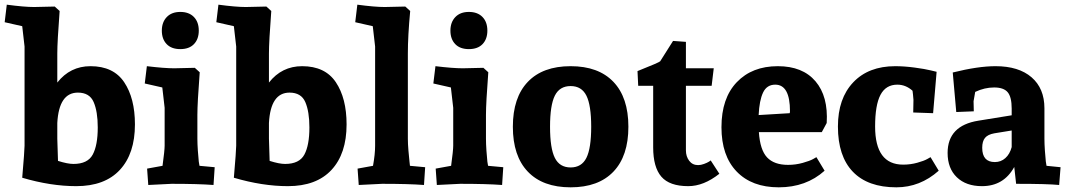

<svg xmlns="http://www.w3.org/2000/svg" viewBox="-29 -786 4567 821"><path d="M-9 -691 0 -766Q75 -756 117 -756L205 -758L226 -739Q216 -607 216 -557V-433Q271 -503 358 -503Q456 -503 502 -434.5Q548 -366 548 -254Q548 -129 483.5 -59.5Q419 10 297 10Q188 10 66 -26Q76 -143 76 -163V-587L66 -674ZM304 -390Q223 -390 216 -260V-193Q216 -176 219 -98Q260 -85 285 -85Q346 -85 367.5 -125Q389 -165 389 -241Q389 -309 371.5 -349.5Q354 -390 304 -390Z M889 -71 884 5Q818 0 705 0L605 5L600 -65L666 -77Q675 -143 675 -163V-325L665 -412L590 -429L599 -503Q674 -494 716 -494L804 -496L825 -477Q815 -345 815 -295V-193Q815 -171 817 -142Q819 -113 821 -95L824 -77ZM821 -655Q821 -619 800.5 -597.5Q780 -576 742 -576Q704 -576 683.5 -597.5Q663 -619 663 -655Q663 -691 684 -713Q705 -735 742 -735Q779 -735 800 -713.5Q821 -692 821 -655Z M896 -691 905 -766Q980 -756 1022 -756L1110 -758L1131 -739Q1121 -607 1121 -557V-433Q1176 -503 1263 -503Q1361 -503 1407 -434.5Q1453 -366 1453 -254Q1453 -129 1388.5 -59.5Q1324 10 1202 10Q1093 10 971 -26Q981 -143 981 -163V-587L971 -674ZM1209 -390Q1128 -390 1121 -260V-193Q1121 -176 1124 -98Q1165 -85 1190 -85Q1251 -85 1272.5 -125Q1294 -165 1294 -241Q1294 -309 1276.5 -349.5Q1259 -390 1209 -390Z M1490 -691 1499 -766Q1574 -756 1616 -756L1704 -758L1725 -739Q1715 -632 1715 -557V-193Q1715 -171 1717.5 -142Q1720 -113 1722 -95L1724 -77L1789 -71L1784 5Q1718 0 1605 0L1505 5L1500 -65L1566 -77Q1575 -126 1575 -163V-587L1565 -674Z M2123 -71 2118 5Q2052 0 1939 0L1839 5L1834 -65L1900 -77Q1909 -143 1909 -163V-325L1899 -412L1824 -429L1833 -503Q1908 -494 1950 -494L2038 -496L2059 -477Q2049 -345 2049 -295V-193Q2049 -171 2051 -142Q2053 -113 2055 -95L2058 -77ZM2055 -655Q2055 -619 2034.5 -597.5Q2014 -576 1976 -576Q1938 -576 1917.5 -597.5Q1897 -619 1897 -655Q1897 -691 1918 -713Q1939 -735 1976 -735Q2013 -735 2034 -713.5Q2055 -692 2055 -655Z M2594 -436Q2658 -369 2658 -244Q2658 -119 2594 -52Q2530 15 2411 15Q2292 15 2228 -52Q2164 -119 2164 -244Q2164 -369 2228 -436Q2292 -503 2411 -503Q2530 -503 2594 -436ZM2478.5 -111Q2499 -152 2499 -244Q2499 -336 2478.5 -377Q2458 -418 2411 -418Q2364 -418 2343.5 -377Q2323 -336 2323 -244Q2323 -152 2343.5 -111Q2364 -70 2411 -70Q2458 -70 2478.5 -111Z M3010 -100 3047 -43Q2980 10 2914 10Q2834 10 2799 -30.5Q2764 -71 2764 -156V-419H2700L2697 -482Q2790 -519 2794 -524L2849 -611L2904 -607V-494H3023L3014 -419H2904V-143Q2904 -117 2918 -98.5Q2932 -80 2956 -80Q2968 -80 2981.5 -85Q2995 -90 3003 -95Z M3297 -503Q3403 -503 3458 -438.5Q3513 -374 3506 -260L3485 -221H3216Q3221 -145 3251 -113Q3281 -81 3341 -81Q3373 -81 3403.5 -89.5Q3434 -98 3448 -106L3462 -114L3497 -56Q3418 15 3301 15Q3186 15 3121 -52.5Q3056 -120 3056 -242Q3056 -366 3121.5 -434.5Q3187 -503 3297 -503ZM3286 -424Q3250 -424 3234 -390.5Q3218 -357 3215 -294L3348 -302Q3349 -308 3349 -310Q3349 -424 3286 -424Z M3799 -503Q3838 -503 3882.5 -497Q3927 -491 3951 -485L3976 -479L3961 -302L3876 -305L3877 -359Q3875 -385 3873 -398Q3844 -424 3808 -424Q3759 -424 3736 -380.5Q3713 -337 3713 -245Q3713 -82 3833 -82Q3864 -82 3893 -90Q3922 -98 3936 -106L3950 -114L3985 -56Q3905 15 3804 15Q3682 15 3618 -51.5Q3554 -118 3554 -245Q3554 -365 3619.5 -434Q3685 -503 3799 -503Z M4316 0 4308 -72Q4263 10 4170 10Q4102 10 4062.5 -28Q4023 -66 4023 -132Q4023 -249 4155 -270L4297 -293V-322Q4297 -371 4280 -391.5Q4263 -412 4222 -412Q4181 -412 4141 -393L4134 -353L4135 -310L4060 -307L4045 -476Q4153 -503 4228 -503Q4327 -503 4382 -455.5Q4437 -408 4437 -323V-193Q4437 -171 4439 -142Q4441 -113 4443 -95L4446 -77L4506 -71L4500 5Q4451 0 4316 0ZM4297 -228 4223 -216Q4195 -211 4183 -196.5Q4171 -182 4171 -154Q4171 -93 4225 -93Q4251 -93 4270 -110Q4289 -127 4297 -157Z"/></svg>

Font: Andada
Style: Bold
Weight: 700
Designer: Carolina Giovagnoli
Foundry: Carolina Giovagnoli
Version: Version 1.003